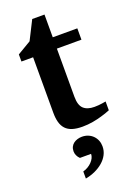

<svg xmlns="http://www.w3.org/2000/svg" viewBox="-167 -679 709 1019"><g transform="rotate(-20 187.5 -169.5)"><path d="M371.1 -22Q347.7 -12.2 321.3 -4.9Q298.8 2 270.3 7.1Q241.7 12.2 210.9 12.2Q177.7 12.2 154.5 4.9Q131.3 -2.4 116.9 -17.8Q102.5 -33.2 96.2 -56.2Q89.8 -79.1 89.8 -110.8V-423.8H23.9V-463.9L101.1 -509.8L154.8 -616.2H224.1V-487.8H362.8V-423.8H224.1V-151.9Q224.1 -104 245.1 -84.5Q266.1 -64.9 306.2 -64.9Q317.9 -64.9 329.6 -65.9Q341.3 -66.9 350.6 -68.4Q361.3 -69.8 371.1 -71.8ZM274.4 146Q274.4 171.4 263.2 192.9Q252 214.4 232.4 231.2Q212.9 248 187.3 259.8Q161.6 271.5 132.8 276.9V236.8Q147.5 232.9 160.2 225.3Q172.9 217.8 182.6 207.8Q192.4 197.8 198 186.3Q203.6 174.8 203.6 163.1H140.6Q130.9 153.8 125.7 142.3Q120.6 130.9 120.6 119.1Q120.6 104.5 126.2 93.5Q131.8 82.5 141.4 75.4Q150.9 68.4 163.1 64.7Q175.3 61 188.5 61Q207.5 61 223.4 67.6Q239.3 74.2 250.7 85.9Q262.2 97.7 268.3 113Q274.4 128.4 274.4 146Z"/></g></svg>

Font: Charis SIL
Style: Bold
Weight: 700
Foundry: SIL International
Version: Version 4.112